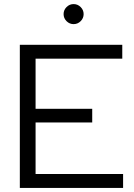

<svg xmlns="http://www.w3.org/2000/svg" viewBox="-20 -919 656 939"><path d="M77 0V-700H578V-632H154V-387H431V-320H154V-68H582V0ZM340 -801Q320 -801 305.5 -815.5Q291 -830 291 -850Q291 -870 305.5 -884.5Q320 -899 340 -899Q360 -899 374.5 -884.5Q389 -870 389 -850Q389 -830 374.5 -815.5Q360 -801 340 -801Z"/></svg>

Font: Red Hat Display Variable
Style: Regular
Weight: 400
Designer: Pentagram, MCKL
Foundry: Pentagram, MCKL
Version: Version 1.021